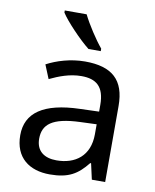

<svg xmlns="http://www.w3.org/2000/svg" viewBox="-86 -832 734 908"><g transform="rotate(10 280.5 -378.0)"><path d="M256 -766H151V-756C174 -719 247 -642 293 -606H352V-618C321 -655 278 -721 256 -766ZM288 -545C218 -545 152 -524 105 -499L132 -433C176 -454 227 -474 283 -474C353 -474 394 -444 394 -355V-323L303 -320C128 -315 46 -256 46 -149C46 -40 118 10 215 10C305 10 348 -17 395 -76H399L416 0H480V-365C480 -490 418 -545 288 -545ZM314 -259 393 -262V-214C393 -110 325 -61 235 -61C177 -61 137 -88 137 -148C137 -216 180 -254 314 -259Z"/></g></svg>

Font: Noto Sans Brahmi
Style: Regular
Weight: 400
Designer: Monotype Design Team
Foundry: Monotype Imaging Inc.
Version: Version 2.004